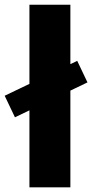

<svg xmlns="http://www.w3.org/2000/svg" viewBox="-63 -802 394 822"><path d="M-43 -392.1 63 -442.9V-781.7H238.3V-527.3L267.6 -541.5L311.5 -449.2L238.3 -414.1V0H63V-329.6L1 -299.8Z"/></svg>

Font: Epilogue ExtraBold
Style: Regular
Weight: 800
Designer: Tyler Finck
Foundry: Etcetera Type Co
Version: Version 2.112